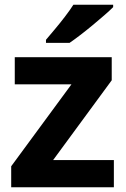

<svg xmlns="http://www.w3.org/2000/svg" viewBox="-20 -786 528 806"><path d="M458 0H27V-88L280 -432H42V-546H449V-449L203 -114H458ZM455 -756Q441 -742 418 -722Q395 -702 368.5 -680Q342 -658 316.5 -638.5Q291 -619 272 -606H173V-619Q189 -638 210.5 -663.5Q232 -689 253 -716.5Q274 -744 288 -766H455Z"/></svg>

Font: Noto Sans Armenian
Style: Bold
Weight: 700
Version: Version 2.007